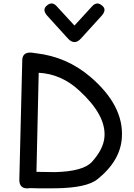

<svg xmlns="http://www.w3.org/2000/svg" viewBox="-20 -1043 762 1090"><path d="M151.4 -744.6Q107.4 -744.6 106.4 -701.2L89.8 -24.9Q88.4 25.4 132.8 26.4Q142.6 26.4 149.9 24.9Q195.3 27.3 297.9 25.9Q472.7 23.4 533.2 -25.4Q664.6 -130.9 671.9 -263.2Q683.1 -444.3 492.7 -606.9Q359.4 -720.7 184.6 -740.7Q178.7 -741.7 172.9 -742.2Q163.1 -744.6 151.4 -744.6ZM199.7 -629.9Q329.1 -623 431.2 -527.8Q581.5 -389.6 573.2 -268.1Q568.8 -198.2 502.4 -124.5Q453.1 -69.8 292 -65.9L187 -67.4ZM402.8 -804.2Q420.9 -803.7 439.5 -824.2L555.7 -952.1Q585.4 -984.9 564.9 -1006.3Q532.7 -1039.6 502.9 -1007.3L402.8 -897.9L302.2 -1007.3Q272.9 -1040 240.7 -1006.3Q220.2 -984.4 249.5 -952.1L365.7 -824.2Q384.8 -803.7 402.8 -804.2Z"/></svg>

Font: Comic Relief
Style: Regular
Weight: 400
Designer: Jeff Davis
Foundry: Loudifier
Version: Version 1.200; ttfautohint (v1.8.4.7-5d5b)